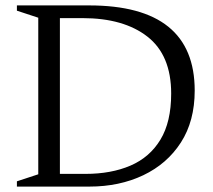

<svg xmlns="http://www.w3.org/2000/svg" viewBox="-20 -690 788 710"><path d="M42.5 0V-19.5L121.5 -45.5V-624.5L42.5 -650.5V-670H309.5Q700 -670 700 -355Q700 -242.5 649 -163.2Q598 -84 509.8 -42Q421.5 0 310.5 0ZM613 -344Q613 -486 525.2 -554.5Q437.5 -623 285 -623H201.5V-47H296Q391 -47 462.2 -77.5Q533.5 -108 573.2 -173.5Q613 -239 613 -344Z"/></svg>

Font: Newsreader Text
Style: Regular
Weight: 400
Designer: Hugues Gentile
Foundry: Production Type
Version: Version 1.002